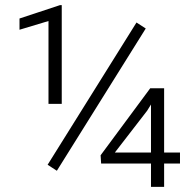

<svg xmlns="http://www.w3.org/2000/svg" viewBox="-20 -730 765 750"><path d="M221.2 -324.2H169.4V-647.9L56.2 -613.8V-657.7L214.4 -710H221.2ZM202.1 -63 166 -86.4 513.2 -642.1 549.3 -618.7ZM621.1 -134.3H683.1V-91.3H621.1V0H569.8V-91.3H375L373 -123.5L566.9 -385.3H621.1ZM428.7 -134.3H569.8V-321.8L554.7 -297.4Z"/></svg>

Font: RobotoDraft Light
Style: Regular
Weight: 300
Version: Version 2.001151; 2014